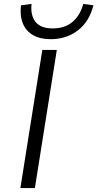

<svg xmlns="http://www.w3.org/2000/svg" viewBox="-20 -960 497 980"><path d="M84 0 196 -705H270L158 0ZM239 -760Q185 -760 149 -780.5Q113 -801 97 -839.5Q81 -878 87 -933L141 -940Q135 -881 161.5 -848Q188 -815 249 -815Q312 -815 351 -849Q390 -883 405 -940L457 -933Q436 -850 377.5 -805Q319 -760 239 -760Z"/></svg>

Font: Nunito Sans 7pt SemiExpanded Light
Style: Italic
Weight: 300
Width: 6
Italic angle: -9°
Designer: Vernon Adams
Foundry: Vernon Adams
Version: Version 3.101;gftools[0.9.27]